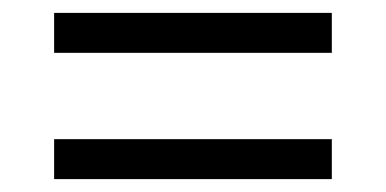

<svg xmlns="http://www.w3.org/2000/svg" viewBox="-20 -506 599 298"><path d="M64 -424V-486H495V-424ZM64 -228V-290H495V-228Z"/></svg>

Font: Noto Serif Toto Medium
Style: Regular
Weight: 500
Designer: Monotype Design Team
Foundry: Monotype Imaging Inc.
Version: Version 2.001; ttfautohint (v1.8.4.7-5d5b)